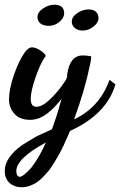

<svg xmlns="http://www.w3.org/2000/svg" viewBox="-40 -514 508 811"><path d="M32.2 225.1C29.8 219.7 28.8 214.4 28.8 209C28.8 173.3 70.3 132.8 153.8 87.9C134.8 130.9 114.3 166.5 91.8 194.8C88.4 198.2 76.7 211.4 68.8 217.8C57.6 228 49.3 232.9 43 232.9C39.1 232.9 35.6 230.5 32.2 225.1ZM152.8 -278.8C149.9 -286.1 142.1 -293.9 128.9 -302.2C115.7 -310.1 104.5 -314 95.2 -314C85 -314 74.2 -306.6 64 -292C47.4 -268.1 32.2 -236.3 18.6 -196.8C4.9 -156.7 -2 -122.6 -2 -94.2C-2 -70.3 5.9 -49.8 21 -33.2C36.1 -16.1 58.6 -7.8 87.9 -7.8C114.7 -7.8 141.1 -19 164.6 -38.6C187.5 -57.6 202.1 -73.7 220.2 -97.2C204.1 -39.1 190.4 3.9 179.2 32.2C147.5 46.9 126.5 56.6 116.2 61C81.5 81.1 60.1 94.2 51.8 100.1C3.9 134.8 -20 170.9 -20 209C-20 247.6 6.3 276.9 53.2 276.9C75.2 276.9 97.7 267.6 115.7 256.3C133.3 244.6 154.8 220.2 168.5 203.6C174.8 195.3 182.6 183.6 191.4 168.9C199.7 154.3 206.5 143.1 210.9 135.3C215.3 127 221.7 115.2 229 99.6C236.3 83.5 240.7 73.2 243.2 67.9C245.6 62.5 249.5 53.2 255.9 39.1C357.9 -7.3 421.4 -71.8 446.8 -154.8L448.2 -157.2L422.9 -176.8L419.9 -169.9C392.1 -96.2 342.8 -42.5 272.9 -9.8C303.7 -93.3 326.2 -171.4 340.8 -243.2C343.8 -257.8 345.2 -267.6 345.2 -272.9V-275.9L340.8 -276.9C332 -278.8 321.3 -279.8 309.1 -279.8C273.4 -279.8 251.5 -253.4 244.1 -201.2C244.1 -199.2 243.2 -192.4 243.2 -189.9C242.7 -188 240.7 -182.1 240.2 -180.2C239.3 -177.7 233.4 -168.9 222.2 -152.8C206.5 -130.9 188.5 -110.8 168.5 -91.8C148.4 -72.8 129.9 -63 113.8 -63C97.7 -63 89.8 -74.2 89.8 -96.2C89.8 -118.2 96.7 -148.4 110.4 -188C124 -227.5 137.7 -256.8 151.9 -275.9L152.8 -276.9ZM118.2 -441.9C118.2 -418.5 137.2 -404.8 166 -404.8C182.1 -404.8 197.3 -410.2 210.9 -421.4C224.1 -432.6 231 -444.8 231 -458C231 -481.9 217.3 -494.1 189.9 -494.1C173.8 -494.1 157.7 -488.8 142.1 -478.5C126 -467.8 118.2 -455.6 118.2 -441.9ZM263.2 -421.9C263.2 -400.4 283.2 -384.8 309.1 -384.8C324.7 -384.8 339.8 -390.1 354.5 -401.4C368.7 -412.6 376 -424.3 376 -437C376 -460 361.8 -474.1 334 -474.1C317.4 -474.1 301.3 -468.8 286.1 -458.5C271 -448.2 263.2 -436 263.2 -421.9Z"/></svg>

Font: Dancing Script
Style: Regular
Weight: 800
Designer: Pablo Impallari
Foundry: Pablo Impallari
Version: Version 2.001